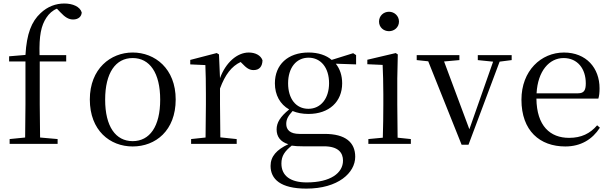

<svg xmlns="http://www.w3.org/2000/svg" viewBox="-20 -761 3550 1116"><path d="M36 75.3H125H314.9V47.3L213 38.3L211 -153.7V-403.7H364.8V-440.7H209.9C206.9 -554.7 218.9 -611.7 249.9 -658.7C264.9 -681.6 285.9 -700.7 310.9 -710.6L330 -690.6C358 -660.6 379 -647.7 405 -647.7C435 -647.7 454 -664.6 455 -688.7C445 -722.7 402.1 -740.6 354 -740.6C305 -740.6 257 -723.6 216 -684.7C163 -635.7 135.1 -564.7 128 -441.7L33 -433.7V-403.7H128V-153.7L126.1 38.3L36 47.3Z M911.1 -181.6C911.1 -25.7 850.1 59.3 751.2 59.4C652.2 59.4 591.2 -25.7 591.2 -181.6C591.2 -337.6 652.1 -423.6 751.2 -423.6C850.1 -423.6 911.1 -337.6 911.1 -181.6ZM502.1 -182.7C502.1 -2.6 619.1 90.3 751.2 90.3C884.2 90.3 1001.2 -1.8 1001.2 -182.7C1001.2 -362.8 880.2 -455.8 751.2 -455.8C623.1 -455.8 502.1 -361.7 502.1 -182.7Z M1090.8 75.3V75.4H1173.8H1355.8V47.4L1260.7 37.4L1258.8 -153.6V-246.6C1288.8 -327.5 1325.8 -375.6 1378.8 -400.6L1387.8 -391.6C1410.8 -367.6 1427.8 -353.6 1453.8 -353.6C1488.8 -353.6 1504.8 -375.7 1505.8 -410.6C1495.8 -439.6 1463.8 -455.7 1425.8 -455.7C1358.8 -455.7 1291.8 -397.7 1258.8 -306.6L1252.8 -444.7L1239.8 -452.7L1085.8 -412.7V-386.7L1173.7 -382.7C1175.8 -332.7 1176.8 -282.7 1176.8 -213.7V-153.7L1174.8 38.3L1090.8 47.3Z M1892.7 -277.6C1892.7 -188.7 1844.7 -128.7 1772.6 -128.6C1699.6 -128.6 1654.6 -187.7 1654.6 -276.7C1654.6 -366.7 1701.7 -425.7 1773.6 -425.7C1844.6 -425.7 1892.7 -367.7 1892.7 -277.6ZM1615.7 189.4C1615.7 145.3 1634.8 118.4 1675.7 85.4C1694.6 88.4 1713.7 89.4 1739.6 89.4H1862.7C1946.8 89.4 1973.7 127.3 1973.7 172.4C1973.7 244.3 1901.7 299.3 1762.7 299.3C1668.7 299.3 1615.7 261.3 1615.7 189.4ZM1680.8 -115.7C1706.7 -104.7 1737.7 -98.7 1772.9 -98.7C1892.9 -98.7 1968.8 -169.7 1968.8 -276.8C1968.8 -321.7 1955.9 -360.7 1931.8 -390.7L2049.8 -386.7V-440.7L2032.8 -451.8L1907.8 -412.8C1876.9 -439.7 1829.8 -455.8 1773.8 -455.8C1652.8 -455.8 1577.8 -384.8 1577.8 -276.8C1577.8 -208.8 1607.8 -154.8 1660.8 -124.8C1608.8 -82.8 1587.8 -47.8 1587.8 -8.8C1587.8 33.2 1609.8 63.3 1655.8 77.2C1587.7 109.2 1552.7 148.2 1552.7 203.2C1552.7 280.3 1610.7 335.3 1760.7 335.3C1945.7 335.3 2044.7 243.3 2044.7 150.3C2044.7 66.3 1987.7 17.3 1866.7 17.3H1720.7C1665.7 17.3 1643.8 -6.7 1643.8 -40.7C1643.8 -68.8 1655.8 -87.7 1680.8 -115.7Z M2183.1 -635.6C2183.1 -602.6 2209.1 -579.7 2241.1 -579.7C2272.2 -579.7 2299.1 -602.6 2299.1 -635.6C2299.1 -668.7 2272.1 -692.7 2241.1 -692.7C2209.1 -692.7 2183.1 -668.7 2183.1 -635.6ZM2121.1 75.3H2204.1H2368.1V47.3L2291.1 39.3C2290.1 -16.7 2289.2 -99.7 2289.2 -153.7V-304.7L2292.2 -444.6L2280.2 -452.6L2115.1 -413.7V-387.7L2204.1 -383.7C2206.2 -333.7 2208.1 -280.7 2208.1 -213.7V-153.7C2208.1 -99.7 2207 -16.7 2205.1 39.3L2121.1 47.3Z M2757.2 -440.7V-411.6L2846.2 -402.6L2708.2 -9.7L2561.2 -403.7L2650.2 -411.7V-440.7H2402.1V-411.7L2469.1 -404.7L2663.1 80.3H2703.1L2884.1 -402.7L2954.1 -411.7V-440.7Z M3339.8 -218.7H3098.8C3105.9 -348.6 3172.9 -423.6 3255.9 -423.6C3336.8 -423.6 3384.9 -361.6 3384.9 -276.7C3384.9 -236.6 3374.8 -218.7 3339.8 -218.7ZM3010.9 -181.6C3010.9 -0.7 3117.9 90.3 3265.9 90.3C3355.9 90.3 3422.9 49.3 3466.9 -18.8L3450.9 -32.7C3409.9 15.3 3358.9 40.3 3287.9 40.3C3177.8 40.3 3099.8 -28.7 3097.9 -187.7H3457.9C3463 -203.6 3464.9 -223.6 3464.9 -247.7C3464.9 -365.6 3387.9 -455.7 3257.9 -455.7C3124.9 -455.7 3010.9 -349.6 3010.9 -181.6Z"/></svg>

Font: YuFanDanQingSong
Style: Regular
Weight: 100
Foundry: 余繁
Version: Version 1.0